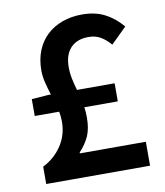

<svg xmlns="http://www.w3.org/2000/svg" viewBox="-76 -711 664 774"><g transform="rotate(-10 256.5 -324.0)"><path d="M51 0V-71Q99 -95 128 -138.5Q157 -182 157 -237Q157 -248 156 -257.5Q155 -267 153 -278H53V-347L120 -352H132Q124 -378 117.5 -403.5Q111 -429 111 -454Q111 -499 125.5 -535Q140 -571 166.5 -596Q193 -621 230 -634.5Q267 -648 311 -648Q366 -648 405.5 -627Q445 -606 475 -570L411 -507Q392 -529 371 -541.5Q350 -554 321 -554Q274 -554 248 -526.5Q222 -499 222 -448Q222 -423 227 -399.5Q232 -376 239 -352H393V-278H256Q259 -258 259 -236Q259 -191 246 -161Q233 -131 206 -102V-98H476V0Z"/></g></svg>

Font: TT Toshiba Sans Medium
Style: Regular
Weight: 500
Designer: Paul D. Hunt
Foundry: Toshiba Corporation
Version: Version 2.020;PS 2.000;hotconv 1.0.86;makeotf.lib2.5.63406